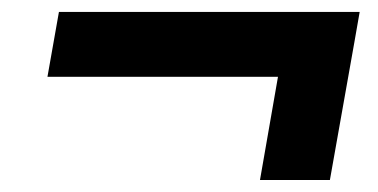

<svg xmlns="http://www.w3.org/2000/svg" viewBox="-20 -469 626 318"><path d="M58.6 -341.8 77.6 -449.2H575.7L566.9 -398.9L526.4 -170.9H410.6L440.4 -341.8Z"/></svg>

Font: Cascadia Mono NF SemiBold
Style: Italic
Weight: 600
Italic angle: -10°
Monospace: yes
Designer: Aaron Bell
Foundry: Saja Typeworks
Version: Version 2404.023; ttfautohint (v1.8.4)